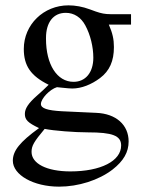

<svg xmlns="http://www.w3.org/2000/svg" viewBox="-20 -480 540 718"><path d="M433 64C433 122 357 161 243 161C155 161 98 132 98 88C98 65 107 50 147 2C181 9 260 15 309 15C400 15 433 27 433 64ZM152 -338C152 -397 180 -432 226 -432C257 -432 283 -415 299 -385C318 -350 329 -305 329 -264C329 -209 300 -174 255 -174C193 -174 152 -239 152 -335ZM470 -388V-427H393C373 -427 358 -430 338 -437L316 -445C289 -455 262 -460 236 -460C143 -460 69 -388 69 -297C69 -234 95 -196 162 -163C148 -149 134 -136 119 -123C86 -94 73 -74 73 -54C73 -32 84 -21 126 -1C54 51 28 84 28 121C28 174 105 218 201 218C273 218 349 194 401 154C442 122 461 89 461 49C461 -13 414 -55 340 -58L211 -64C157 -67 133 -75 133 -91C133 -111 166 -146 193 -154L212 -152C230 -150 244 -149 250 -149C285 -149 322 -164 354 -188C390 -215 406 -252 406 -304C406 -333 401 -356 387 -388Z"/></svg>

Font: XITS Math
Style: Regular
Weight: 400
Designer: MicroPress Inc., with final additions and corrections provided by Coen Hoffman, Elsevier (retired)
Version: Version 1.302